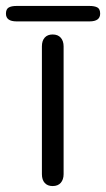

<svg xmlns="http://www.w3.org/2000/svg" viewBox="-52 -616 357 646"><path d="M89 -30V-460Q89 -479 98.5 -489.5Q108 -500 125 -500Q143 -500 152.5 -489Q162 -478 162 -460V-30Q162 -12 152.5 -1Q143 10 125 10Q108 10 98.5 -0.5Q89 -11 89 -30ZM-32 -570Q-32 -585 -23 -590.5Q-14 -596 4 -596H249Q266 -596 275.5 -591Q285 -586 285 -570Q285 -544 249 -544H4Q-32 -544 -32 -570Z"/></svg>

Font: Kodchasan
Style: Regular
Weight: 400
Version: Version 1.000; ttfautohint (v1.6)